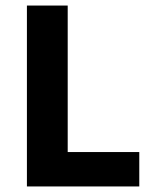

<svg xmlns="http://www.w3.org/2000/svg" viewBox="-20 -672 558 692"><path d="M77 0V-652H224V-124H482V0Z"/></svg>

Font: hySource Sans Pro
Style: Bold
Weight: 700
Designer: Paul D. Hunt
Foundry: Adobe Systems Incorporated
Version: Version 2.021;PS 2.000;hotconv 1.0.86;makeotf.lib2.5.63406